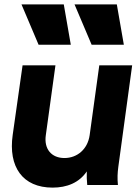

<svg xmlns="http://www.w3.org/2000/svg" viewBox="-20 -844 640 876"><path d="M220 12C285 12 341 -10 376 -62C375 -41 376 -22 378 0H518C515 -31 516 -54 520 -84L583 -546H433L389 -227C380 -164 333 -123 274 -123C215 -123 180 -164 189 -227L233 -546H83L38 -229C17 -83 83 12 220 12ZM78 -824 156 -640H303L271 -824ZM320 -824 398 -640H545L513 -824Z"/></svg>

Font: Mluvka ExtraBold
Style: Italic
Weight: 800
Italic angle: -8°
Designer: Modified by Jiří Krblich, Original typeface by Gumpita Rahayu
Foundry: Gumpita Rahayu & Jiří Krblich
Version: Version 2.000;Glyphs 3.1.1 (3134)